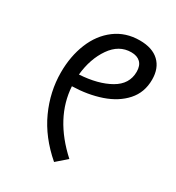

<svg xmlns="http://www.w3.org/2000/svg" viewBox="-168 -787 823 899"><g transform="rotate(30 243.0 -338.0)"><path d="M156 -340Q166 -175 316 -39L261 9Q168 -71 123.5 -169Q79 -267 79 -371Q79 -458 108 -529.5Q137 -601 193 -643Q249 -685 325 -685Q393 -685 429.5 -650.5Q466 -616 466 -554Q466 -485 423.5 -437.5Q381 -390 310.5 -366Q240 -342 156 -340ZM385 -550Q385 -583 367.5 -600Q350 -617 318 -617Q252 -617 209 -555Q166 -493 157 -404Q257 -410 321 -446.5Q385 -483 385 -550Z"/></g></svg>

Font: FiraGO Book
Style: Italic
Weight: 350
Italic angle: -8°
Designer: bBox Type GmbH
Foundry: bBox Type GmbH
Version: Version 1.001